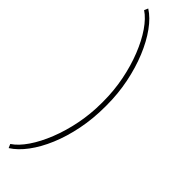

<svg xmlns="http://www.w3.org/2000/svg" viewBox="-345 -778 994 994"><g transform="rotate(45 152.0 -281.0)"><path d="M225.1 -276.4Q225.1 -187.5 209 -107.2Q192.9 -26.9 164.8 39.8Q136.7 106.4 100.3 155Q64 203.6 22.9 229.5L13.7 208.5Q49.8 184.6 83 136Q116.2 87.4 142.3 21.7Q168.5 -43.9 183.6 -120.1Q198.7 -196.3 198.7 -275.4V-288.1Q198.7 -367.2 183.6 -443.4Q168.5 -519.5 142.3 -585.2Q116.2 -650.9 83 -699.2Q49.8 -747.6 13.7 -771.5L22.9 -792.5Q64 -766.6 100.3 -716.3Q136.7 -666 164.8 -597.9Q192.9 -529.8 209 -450.2Q225.1 -370.6 225.1 -286.1Z"/></g></svg>

Font: Heebo Thin
Style: Regular
Weight: 250
Designer: Oded Ezer
Foundry: Ezer Type House
Version: Version 3.100